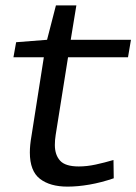

<svg xmlns="http://www.w3.org/2000/svg" viewBox="-20 -684 507 714"><path d="M402 -89 403 -21Q356 -5 312.5 2.5Q269 10 231 10Q166 10 128.5 -19Q91 -48 91 -117Q91 -144 97 -178L143 -471H30L40 -527L155 -536L188 -664H264L243 -536H467L456 -471H233L187 -182Q184 -163 184 -145Q184 -108 203.5 -86.5Q223 -65 273 -65Q303 -65 335.5 -72Q368 -79 402 -89Z"/></svg>

Font: Georama Extended
Style: Italic
Weight: 400
Width: 7
Italic angle: -9°
Designer: Jean-Baptiste Levee
Foundry: Production Type
Version: Version 1.000